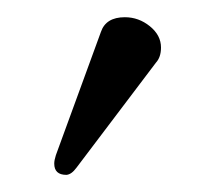

<svg xmlns="http://www.w3.org/2000/svg" viewBox="-20 -751 259 223"><path d="M125 -731Q141.1 -731 154.1 -720.5Q167 -710 167 -695.8Q167 -684.6 161.1 -678.2L68.8 -556.2Q63 -548.3 57.1 -547.9Q43 -547.9 43 -561Q43 -564.9 44.9 -570.8L97.2 -713.9Q103 -731 125 -731Z"/></svg>

Font: Linux Libertine Display
Style: Regular
Weight: 400
Designer: Philipp H. Poll
Foundry: Philipp H. Poll
Version: Version 5.0.9